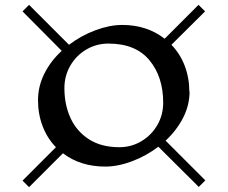

<svg xmlns="http://www.w3.org/2000/svg" viewBox="-20 -789 940 793"><path d="M664 -208 828 -44 801 -17 634 -183Q584 -145 525.5 -123Q467 -101 415 -101Q312 -101 240 -156L100 -16L73 -43L211 -181Q175 -218 156 -268Q137 -318 137 -375Q137 -432 163 -484.5Q189 -537 235 -579L73 -742L100 -769L265 -604Q315 -642 374 -664Q433 -686 485 -686Q587 -686 660 -629L800 -769L827 -742L688 -604Q724 -567 743 -517Q762 -467 762 -410L763 -412Q763 -355 736.5 -303Q710 -251 664 -208ZM654 -365Q654 -472 597 -540.5Q540 -609 428 -609Q378 -609 336.5 -584.5Q295 -560 270.5 -518Q246 -476 246 -425Q246 -357 271 -302Q296 -247 347 -214Q398 -181 473 -181Q522 -181 563.5 -205.5Q605 -230 629.5 -272Q654 -314 654 -365Z"/></svg>

Font: Inknut Antiqua Light
Style: Regular
Weight: 300
Designer: Claus Eggers Sørensen
Foundry: Claus Eggers Sørensen
Version: Version 1.003; ttfautohint (v1.8.2) -l 8 -r 50 -G 200 -x 14 